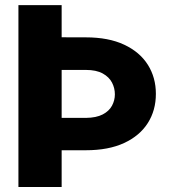

<svg xmlns="http://www.w3.org/2000/svg" viewBox="-20 -748 718 768"><path d="M53.7 -727.5H226.6V0H53.7ZM134.3 -599.1 323.2 -598.6Q414.1 -598.6 476.6 -569.3Q539.1 -540 571.3 -489Q603.5 -438 603.5 -372.6Q603.5 -306.6 571.3 -255.9Q539.1 -205.1 476.6 -176Q414.1 -147 323.2 -147H134.3V-276.4H323.2Q365.2 -276.9 390.9 -290.3Q416.5 -303.7 428 -325.2Q439.5 -346.7 439.5 -370.6Q439.5 -395.5 428 -417.7Q416.5 -439.9 390.9 -454.1Q365.2 -468.3 323.2 -468.3H134.3Z"/></svg>

Font: Inter 18pt ExtraBold
Style: Regular
Weight: 800
Designer: Rasmus Andersson
Foundry: rsms
Version: Version 4.001;git-66647c0bb